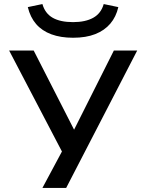

<svg xmlns="http://www.w3.org/2000/svg" viewBox="-20 -746 723 946"><path d="M189 180 309 -44V46L25 -497H146L345 -107L541 -497H656L306 180ZM340 -560Q279 -560 233 -577Q187 -594 158 -627.5Q129 -661 117 -711L189 -726Q202 -680 239.5 -658.5Q277 -637 340 -637Q401 -637 439.5 -658.5Q478 -680 491 -726L563 -711Q552 -663 523.5 -629.5Q495 -596 449.5 -578Q404 -560 340 -560Z"/></svg>

Font: Nunito Sans 7pt Expanded Medium
Style: Regular
Weight: 500
Width: 7
Designer: Vernon Adams
Foundry: Vernon Adams
Version: Version 3.101;gftools[0.9.27]